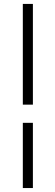

<svg xmlns="http://www.w3.org/2000/svg" viewBox="-20 -805 280 969"><path d="M95.2 144V-185.1H146V144ZM95.2 -276.9V-785.2H146V-276.9Z"/></svg>

Font: Dihjauti
Style: Regular
Weight: 400
Designer: T. Christopher White
Version: Version 3.0.0